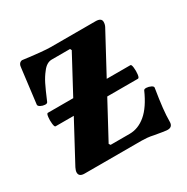

<svg xmlns="http://www.w3.org/2000/svg" viewBox="-110 -521 613 630"><g transform="rotate(-30 196.5 -206.5)"><path d="M352 12Q349 12 337.5 10.5Q326 9 305 5Q292 2 280.5 1Q269 0 260 0H44Q23 0 23 -16Q23 -23 28 -33L210 -372L207 -378H138Q118 -378 102 -356Q90 -341 80.5 -322Q71 -303 55 -265Q53 -260 44.5 -260.5Q36 -261 28.5 -265Q21 -269 21 -274L37 -403Q38 -423 52 -425Q90 -420 116 -417.5Q142 -415 155 -415H325Q347 -415 347 -400Q347 -391 343 -383L161 -45L165 -39H237Q270 -39 298.5 -63Q327 -87 350 -139Q352 -143 360.5 -142.5Q369 -142 377 -138Q385 -134 384 -129Q377 -86 374 -58Q371 -30 371 -8Q371 12 352 12ZM39 -182Q35 -182 33.5 -195Q32 -208 33.5 -220.5Q35 -233 39 -233H352Q356 -233 357.5 -220.5Q359 -208 357.5 -195Q356 -182 351 -182Z"/></g></svg>

Font: Junicode
Style: Bold
Weight: 700
Designer: Peter S. Baker
Version: Version 2.100; ttfautohint (v1.8.4)